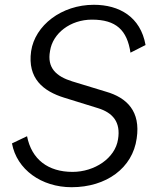

<svg xmlns="http://www.w3.org/2000/svg" viewBox="-20 -771 657 802"><path d="M279 11C424 11 534 -69 551 -193C568 -306 510 -363 423 -388L282 -431C214 -452 176 -488 189 -558C200 -632 274 -689 364 -689C465 -689 511 -645 525 -551L588 -583C567 -701 478 -751 372 -751C237 -751 126 -665 110 -557C94 -443 161 -390 248 -363L390 -319C451 -300 485 -261 473 -189C461 -110 375 -53 283 -53C181 -53 112 -105 93 -202L30 -172C50 -63 153 11 279 11Z"/></svg>

Font: Cheyenne Sans Light
Style: Italic
Weight: 300
Italic angle: -8.13011°
Designer: The Public Sans project authors (U.S. Web Design System), Libre Franklin designed by Pablo Impallari and Rodrigo Fuenzal
Foundry: The Cheyenne Sans Project Authors
Version: Version 2.007